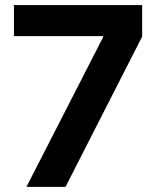

<svg xmlns="http://www.w3.org/2000/svg" viewBox="-20 -727 616 747"><path d="M380.9 -581.8V-586.5H34.3V-707.2H533.1V-584.7L234.9 0H82.9Z"/></svg>

Font: Pretendard Variable
Style: Regular
Weight: 400
Designer: Base glyphs from Inter by Rasmus Andersson; Hangul glyphs from Noto Sans CJK(Source Han Sans) by Jang Soo-young and Kang
Foundry: Kil Hyung-jin
Version: Version 1.100;FEAKit 1.0